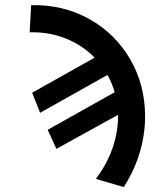

<svg xmlns="http://www.w3.org/2000/svg" viewBox="-20 -722 640 761"><path d="M555 -261.5Q555 -232.5 552.5 -210.5Q546.5 -151 525.8 -92.5Q505 -34 470.5 19.5L360 -13Q396 -60.5 418 -113.5Q440 -166.5 446 -223.5Q448 -243 448 -267L203.5 -132L169 -207.5L434.5 -356.5Q424 -393 406 -425L139 -275L107.5 -354.5L355 -493.5Q307 -543 240.5 -569.5Q174 -596 97.5 -594L103.5 -701.5Q229.5 -704.5 333 -647Q436.5 -589.5 495.8 -487.5Q555 -385.5 555 -261.5Z"/></svg>

Font: JuliaMono ExtraBoldItalic
Style: Regular
Weight: 800
Italic angle: -9°
Monospace: yes
Designer: cormullion
Foundry: corm
Version: Version 0.049; ttfautohint (v1.8.4)